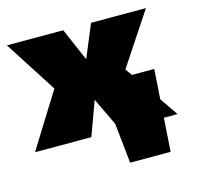

<svg xmlns="http://www.w3.org/2000/svg" viewBox="-93 -521 765 747"><g transform="rotate(-15 290.0 -147.5)"><path d="M514 0 505 135H342L325 -26L272 -137L222 0H-5L132 -220L-3 -430H224L281 -298L336 -430H557L418 -220L437 -193H527L519 -73L569 0Z"/></g></svg>

Font: Ysabeau Black
Style: Regular
Weight: 900
Designer: Christian Thalmann (Catharsis Fonts)
Version: Version 0.003